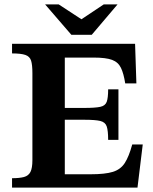

<svg xmlns="http://www.w3.org/2000/svg" viewBox="-20 -857 700 877"><path d="M608 0H35V-43Q69 -43 89.5 -48.5Q110 -54 119 -71.5Q128 -89 128 -126V-523Q128 -561 122 -580Q116 -599 96 -606Q76 -613 35 -613V-657H597L603 -476H552Q545 -521 532.5 -547Q520 -573 492 -583.5Q464 -594 408 -594H276V-364H365Q415 -364 438 -369Q461 -374 467.5 -392Q474 -410 474 -449H521V-218H474Q474 -260 467.5 -279.5Q461 -299 438 -304.5Q415 -310 365 -310H276V-61H394Q460 -61 495.5 -72Q531 -83 550 -112.5Q569 -142 584 -197H632ZM399 -698H306L186 -837H248L352 -769L454 -837H517Z"/></svg>

Font: STIX Two Text
Style: Bold
Weight: 700
Designer: Ross Mills, John Hudson & Paul Hanslow, Tiro Typeworks Ltd; with prior portions MicroPress Inc., and Coen Hoffman.
Foundry: Tiro Typeworks Ltd
Version: Version 2.13 b171